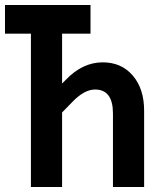

<svg xmlns="http://www.w3.org/2000/svg" viewBox="-20 -750 640 770"><path d="M104 0V-615H0V-730H343V-615H229V-415L244 -430Q311 -500 392 -500Q467 -500 512.5 -447Q558 -394 558 -306V0H433V-295Q433 -391 361 -391Q318 -391 270 -341L229 -299V0Z"/></svg>

Font: JetBrains Mono NL
Style: Bold
Weight: 700
Monospace: yes
Designer: Philipp Nurullin, Konstantin Bulenkov
Foundry: JetBrains
Version: Version 2.305; ttfautohint (v1.8.4.7-5d5b)